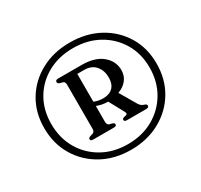

<svg xmlns="http://www.w3.org/2000/svg" viewBox="-133 -927 1009 964"><g transform="rotate(-30 372.0 -444.5)"><path d="M371.5 -134Q277 -134 203.8 -174.5Q130.5 -215 88.5 -285.5Q46.5 -356 46.5 -446.5Q46.5 -536.5 88.5 -606Q130.5 -675.5 204 -715.2Q277.5 -755 371.5 -755Q466 -755 539.5 -715.2Q613 -675.5 655.2 -606Q697.5 -536.5 697.5 -446.5Q697.5 -356 655.5 -285.5Q613.5 -215 539.8 -174.5Q466 -134 371.5 -134ZM371.5 -166.5Q454.5 -166.5 518.8 -202.8Q583 -239 620 -302.2Q657 -365.5 657 -446.5Q657 -527 619.8 -589.2Q582.5 -651.5 518.2 -687Q454 -722.5 371.5 -722.5Q289 -722.5 224.8 -687.2Q160.5 -652 124 -589.8Q87.5 -527.5 87.5 -446.5Q87.5 -365.5 124 -302.2Q160.5 -239 224.8 -202.8Q289 -166.5 371.5 -166.5ZM528 -505.5Q528 -473 508.8 -449Q489.5 -425 457.5 -414L513 -319Q523.5 -302 539 -298Q554 -293.5 554 -285.5Q554 -273.5 538 -273.5H426Q411 -273.5 411 -284Q411 -290.5 420 -294L433 -297Q446.5 -299.5 437.5 -316L391 -401.5H389Q372 -401.5 356.2 -404.8Q340.5 -408 326.5 -413.5V-322Q326.5 -304 339 -300L355.5 -296Q366.5 -292 366.5 -284.5Q366.5 -274 351 -274H231.5Q215.5 -274 215.5 -284.5Q215.5 -292.5 228 -296.5L241.5 -300.5Q255 -304.5 255 -322V-578Q255 -596 243 -599L228 -603Q215.5 -606.5 215.5 -616Q215.5 -627.5 231.5 -627.5H367.5Q444 -627.5 486 -592.5Q528 -557.5 528 -505.5ZM326.5 -599.5V-438Q340.5 -432.5 353.8 -430.2Q367 -428 378.5 -428Q415 -428 434.8 -448Q454.5 -468 454.5 -505Q454.5 -546 431.5 -572.8Q408.5 -599.5 367 -599.5Z"/></g></svg>

Font: Fraunces 9pt S000
Style: Regular
Weight: 400
Version: Version 1.000; ttfautohint (v1.8.3)